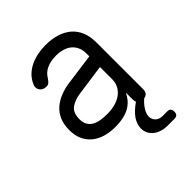

<svg xmlns="http://www.w3.org/2000/svg" viewBox="-209 -689 1019 1019"><g transform="rotate(-45 300.0 -179.5)"><path d="M509 146Q523 146 529.5 152.5Q536 159 536 173Q536 187 529.5 194Q523 201 509 201H460Q409 201 378 176Q347 151 347 111Q347 82 366 52Q386 22 429 -8Q425 -17 425 -30V-80Q417 -62 403.5 -45.5Q390 -29 370.5 -16.5Q351 -4 322.5 3Q294 10 256 10Q216 10 182.5 0Q149 -10 124.5 -30Q100 -50 86 -80Q72 -110 72 -151Q72 -194 85.5 -225Q99 -256 123 -277Q147 -298 179.5 -311Q212 -324 249 -329L424 -353V-375Q424 -402 414.5 -422Q405 -442 389 -455Q373 -468 350.5 -474.5Q328 -481 302 -481Q261 -481 231.5 -467.5Q202 -454 186 -426Q181 -419 177 -414Q173 -409 169 -406Q165 -403 160.5 -401.5Q156 -400 151 -400Q123 -400 111 -419.5Q99 -439 111 -461Q123 -487 143 -506Q163 -525 189 -537Q215 -549 244 -554.5Q273 -560 302 -560Q346 -560 383 -549Q420 -538 447 -515.5Q474 -493 488.5 -458.5Q503 -424 503 -377V-29Q503 -9 494 0Q487 8 473 10Q449 31 437 51Q421 75 421 96Q421 118 436 132Q451 146 475 146ZM424 -273 253 -249Q207 -243 179 -222.5Q151 -202 151 -154Q151 -128 161 -111.5Q171 -95 188 -85.5Q205 -76 227.5 -72.5Q250 -69 276 -69Q304 -69 331 -75.5Q358 -82 378.5 -96Q399 -110 411.5 -131.5Q424 -153 424 -183Z"/></g></svg>

Font: Maple Mono Normal NL Light
Style: Regular
Weight: 300
Monospace: yes
Designer: subframe7536
Version: Version 7.000